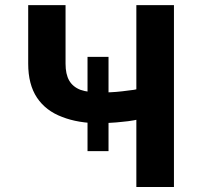

<svg xmlns="http://www.w3.org/2000/svg" viewBox="-20 -748 808 768"><path d="M414.1 -520.5Q414.1 -426.8 414.1 -143.6Q393.6 -143.6 330.1 -143.6Q330.1 -237.3 330.1 -520.5Q351.6 -520.5 414.1 -520.5ZM92.8 -727.5Q129.9 -727.5 242.2 -727.5Q242.2 -668.9 242.2 -493.2Q242.2 -451.2 256.8 -425.8Q271.5 -400.4 301.8 -388.7Q333 -377.9 380.9 -377.9Q398.4 -377.9 420.9 -378.9Q444.3 -379.9 468.8 -382.8Q493.2 -385.7 515.6 -388.7Q538.1 -392.6 551.8 -397.5Q551.8 -356.4 551.8 -275.4Q537.1 -270.5 514.6 -266.6Q493.2 -262.7 468.8 -260.7Q444.3 -257.8 420.9 -256.8Q397.5 -254.9 380.9 -254.9Q293 -254.9 228.5 -280.3Q163.1 -304.7 127.9 -357.4Q92.8 -410.2 92.8 -493.2Q92.8 -571.3 92.8 -727.5ZM525.4 -727.5Q563.5 -727.5 675.8 -727.5Q675.8 -545.9 675.8 0Q638.7 0 525.4 0Q525.4 -181.6 525.4 -727.5Z"/></svg>

Font: DeepSea
Style: Bold
Weight: 700
Designer: Stem
Version: Version 3.019;git-0a5106e0b